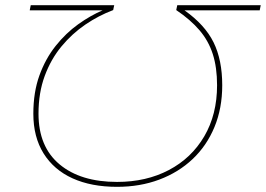

<svg xmlns="http://www.w3.org/2000/svg" viewBox="-20 -720 1029 743"><path d="M989 -700 985 -680H694Q773 -624 806.5 -556Q840 -488 840 -390Q840 -301 810 -228.5Q780 -156 725.5 -104.5Q671 -53 596.5 -25Q522 3 433 3Q333 3 260.5 -30Q188 -63 148.5 -126.5Q109 -190 109 -280Q109 -363 132.5 -428Q156 -493 195.5 -542.5Q235 -592 282.5 -626Q330 -660 377 -680H95L99 -700H422L418 -681Q362 -660 310.5 -625Q259 -590 218 -540.5Q177 -491 153 -426Q129 -361 129 -280Q129 -152 210.5 -84Q292 -16 433 -16Q546 -16 633.5 -62Q721 -108 770.5 -192.5Q820 -277 820 -390Q820 -459 803.5 -510.5Q787 -562 752 -603Q717 -644 662 -681L666 -700Z"/></svg>

Font: Montserrat Thin Thin
Style: Italic
Weight: 250
Italic angle: -11.3°
Version: Version 9.000